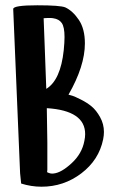

<svg xmlns="http://www.w3.org/2000/svg" viewBox="-20 -777 442 726"><path d="M239 -419Q244 -418 253.5 -415Q263 -412 286 -400.5Q309 -389 326.5 -374.5Q344 -360 358.5 -334Q373 -308 373 -278Q373 -265 370 -250Q354 -172 287.5 -121.5Q221 -71 137 -71Q98 -71 60 -83L56 -122L30 -742V-743Q30 -757 121 -757Q208 -757 227 -749Q255 -736 278 -702Q301 -668 301 -613Q301 -527 239 -419ZM181 -708Q177 -709 168 -709Q153 -709 145 -708Q145 -702 149 -603Q153 -504 155 -441Q209 -474 221 -587Q224 -617 224 -637Q224 -675 213.5 -690Q203 -705 181 -708ZM299 -244Q302 -258 302 -270Q302 -359 157 -368Q159 -274 159 -238V-135Q159 -133 158.5 -130Q158 -127 158 -126Q171 -119 183 -121Q212 -124 251 -160Q290 -196 299 -244Z"/></svg>

Font: KleponIjo
Style: Ijo
Weight: 400
Designer: Aprian Dwi Nur Sembada & Aurellia CItra
Version: Version 001.000